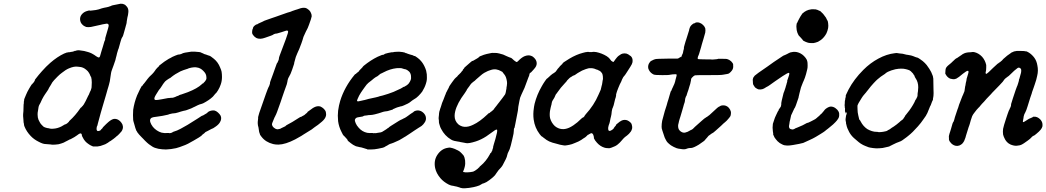

<svg xmlns="http://www.w3.org/2000/svg" viewBox="-20 -754 5586 1025"><path d="M623 -734Q634 -735 642 -731Q650 -728 652 -724Q653 -723 656 -720Q664 -711 665 -700Q666 -696 665 -687Q664 -674 660 -660Q659 -654 658 -648Q657 -642 656.5 -639Q656 -636 656 -632.5Q656 -629 654.5 -625.5Q653 -622 652 -617Q651 -612 649.5 -607.5Q648 -603 642.5 -582.5Q637 -562 635 -559Q627 -548 623 -530Q622 -525 619 -515.5Q616 -506 614.5 -499.5Q613 -493 611 -490Q607 -478 605 -470Q604 -463 602 -457Q600 -451 598.5 -444Q597 -437 596 -433Q589 -414 586 -404Q585 -399 579 -385Q574 -372 573 -365Q572 -360 571 -352Q566 -313 562 -303Q561 -300 558.5 -290.5Q556 -281 554.5 -277.5Q553 -274 552.5 -270.5Q552 -267 549 -258Q546 -249 545 -244Q540 -226 532 -200Q529 -191 527 -183Q523 -168 518 -152Q505 -106 502 -93Q500 -82 498.5 -81Q497 -80 496 -72Q494 -59 500 -55Q502 -54 505.5 -54.5Q509 -55 509.5 -55.5Q510 -56 512 -56Q519 -59 519 -62Q519 -62 522 -65Q530 -72 528 -72Q527 -72 533 -78Q539 -84 546.5 -91.5Q554 -99 558 -102Q574 -116 587 -119Q600 -121 612 -114Q621 -109 628 -99Q635 -90 636 -80Q638 -67 629 -53Q627 -50 616.5 -39Q606 -28 603 -27Q601 -25 597 -21.5Q593 -18 586.5 -13Q580 -8 578 -7Q572 -2 564 2Q561 4 556 8Q549 12 542 16Q538 17 531 20Q518 26 500 28Q495 28 487 28Q479 28 477 28Q475 27 468 24Q461 21 454 16Q443 9 435 0Q427 -9 422 -20Q417 -28 417 -32Q417 -39 413 -41Q408 -45 392 -32Q386 -28 377 -22Q365 -15 357 -11Q352 -10 348.5 -7.5Q345 -5 337 -1.5Q329 2 328 3Q323 7 307 12Q295 17 275 18Q266 19 259 18.5Q252 18 249 17Q243 16 223 15Q209 15 185 2Q161 -10 144 -28Q122 -51 111 -78Q108 -85 108.5 -85.5Q109 -86 108 -90.5Q107 -95 107 -97Q107 -99 106 -100Q106 -104 105 -115Q105 -121 104 -127Q103 -133 103.5 -144.5Q104 -156 105 -161Q105 -167 105.5 -180Q106 -193 106 -196Q106 -199 107 -201Q107 -211 107.5 -212.5Q108 -214 108.5 -216.5Q109 -219 109 -220Q107 -221 119 -248Q125 -263 135 -280Q138 -285 141.5 -291Q145 -297 147.5 -300.5Q150 -304 150 -304Q151 -303 154 -308Q156 -310 158 -312Q160 -314 160.5 -315.5Q161 -317 163 -319Q167 -325 166 -326Q165 -327 170 -333Q186 -354 204 -374Q226 -399 249 -419Q286 -451 322 -468Q326 -469 330 -471Q334 -473 336.5 -473.5Q339 -474 339 -474Q339 -473 345 -475Q349 -476 350 -475.5Q351 -475 353.5 -475.5Q356 -476 359 -477Q366 -477 370 -479Q371 -480 374 -480L377 -481V-482Q382 -482 386 -483Q388 -484 388 -484.5Q388 -485 395.5 -485.5Q403 -486 407 -485Q430 -483 451 -476Q461 -473 470 -468.5Q479 -464 483 -461Q488 -458 493 -454Q502 -448 507 -447Q510 -447 512 -450Q514 -453 516 -461Q518 -468 520 -475Q522 -482 524.5 -490Q527 -498 529.5 -506Q532 -514 535 -525Q538 -536 539 -536L542 -545Q542 -547 541.5 -547.5Q541 -548 542 -551Q543 -554 544 -558Q548 -571 551 -582Q559 -608 560 -615Q561 -624 555 -627Q551 -629 539 -626Q531 -625 527.5 -624Q524 -623 515 -621Q481 -613 465 -610Q450 -608 440 -610Q434 -612 428.5 -615.5Q423 -619 418 -624.5Q413 -630 411 -635Q406 -647 408 -659Q410 -671 420 -681Q430 -691 444 -695Q457 -699 458 -698Q459 -697 461.5 -697Q464 -697 466 -697.5Q468 -698 471 -698Q494 -700 507 -704Q513 -706 516 -707Q519 -708 523.5 -709.5Q528 -711 535.5 -712.5Q543 -714 548.5 -715Q554 -716 557 -717L564 -719L565 -720Q574 -722 574 -723Q574 -724 582.5 -726Q591 -728 598 -729Q614 -733 623 -734ZM395 -398Q376 -401 348 -389Q331 -382 310 -365Q300 -358 287 -345Q265 -323 259 -314Q256 -308 254.5 -306Q253 -304 251 -300Q249 -296 247 -293.5Q245 -291 243.5 -288Q242 -285 240.5 -282.5Q239 -280 238 -277Q237 -274 233 -269Q229 -264 220 -250Q217 -246 213 -239Q205 -226 196 -205Q193 -199 191 -196Q185 -187 183 -164Q182 -157 181 -152Q180 -144 182 -127Q184 -115 192 -102Q196 -94 202 -88Q208 -82 210 -80Q215 -75 218 -75Q219 -75 220 -74L226 -72Q226 -72 230 -71Q236 -69 237 -70Q237 -70 240 -69Q243 -68 250 -67Q257 -66 265 -67Q286 -68 308 -79Q319 -85 325 -89Q326 -90 327 -90Q329 -89 338 -95Q350 -105 349 -107Q349 -108 352 -110Q382 -137 408 -175Q410 -179 411 -179Q413 -179 417 -184Q418 -187 419 -186.5Q420 -186 422 -189.5Q424 -193 424.5 -193Q425 -193 425 -193.5Q425 -194 427 -196Q430 -201 437 -214Q450 -240 451 -243Q453 -245 454.5 -249Q456 -253 458 -258Q463 -268 463 -269Q463 -270 464 -270Q465 -271 468 -283Q469 -288 469 -288.5Q469 -289 469 -291Q470 -298 470 -314Q470 -322 469 -330Q468 -334 467.5 -337.5Q467 -341 466.5 -342.5Q466 -344 465.5 -344Q465 -344 463 -348Q460 -357 455 -365Q449 -375 441 -381Q424 -396 404 -397Q398 -398 395 -398Z M1000 -478Q1008 -478 1022 -478Q1035 -477 1039.5 -476.5Q1044 -476 1045 -476Q1051 -475 1053 -474Q1055 -472 1061 -470Q1064 -469 1064 -469Q1066 -466 1082 -462Q1085 -461 1089.5 -459Q1094 -457 1096 -457Q1103 -456 1122 -440Q1144 -422 1155 -394Q1161 -381 1163 -371Q1165 -358 1165 -343Q1165 -321 1158 -302Q1153 -287 1144 -272Q1135 -257 1129 -253Q1127 -251 1124 -247Q1119 -239 1105 -228Q1095 -220 1079 -210.5Q1063 -201 1058 -200Q1045 -197 1035 -192Q1032 -191 1028 -188.5Q1024 -186 1019 -184L1010 -180Q1011 -180 1000 -175Q970 -163 963 -163Q963 -163 959 -162Q955 -161 946 -158.5Q937 -156 932 -154Q916 -149 908 -149Q901 -149 890 -146Q883 -145 882 -144Q881 -143 880 -143Q879 -143 878 -142Q877 -141 873 -141Q849 -135 817 -131Q797 -129 791 -126Q785 -124 782 -117Q780 -112 782 -103Q786 -90 796 -77Q805 -66 817 -58Q829 -50 842 -46Q859 -42 875 -44Q880 -44 881 -44Q883 -42 892 -44Q902 -47 901 -48Q901 -49 907 -51Q925 -56 945 -67Q973 -81 1035 -121Q1042 -125 1046.5 -128.5Q1051 -132 1054 -133.5Q1057 -135 1058.5 -136Q1060 -137 1060 -137Q1061 -135 1071 -142Q1077 -146 1083 -149L1090 -155Q1088 -155 1091 -156Q1092 -157 1095 -159Q1104 -163 1111 -164Q1118 -165 1125 -164Q1134 -162 1143.5 -153.5Q1153 -145 1158 -136Q1165 -119 1154 -101Q1147 -89 1131 -78Q1116 -67 1110 -66Q1108 -65 1104 -63Q1100 -61 1089 -55L1077 -49L1071 -43Q1064 -38 1060.5 -35Q1057 -32 1057 -31.5Q1057 -31 1055 -29Q1048 -23 1013 -3Q1006 1 1002 3Q982 15 969 20Q966 21 961 23Q939 32 920 37Q893 43 866 44Q854 44 846 43Q823 41 810 36Q800 33 798 31Q798 31 794 29Q784 23 775 16Q766 9 754 -3Q747 -11 744 -13.5Q741 -16 737 -20.5Q733 -25 728 -30Q721 -37 717 -43Q716 -44 715 -45Q714 -46 711.5 -51Q709 -56 708 -56Q707 -57 702.5 -71Q698 -85 696 -94Q694 -102 693 -104Q692 -106 691 -113Q690 -120 690 -139.5Q690 -159 691 -168Q697 -208 712 -245Q718 -259 727.5 -278Q737 -297 739 -296Q741 -296 745 -304Q745 -305 746 -305Q746 -305 746.5 -305.5Q747 -306 748 -307Q750 -310 752 -312Q754 -314 760.5 -323Q767 -332 768 -333Q769 -334 771.5 -337Q774 -340 775.5 -342Q777 -344 781.5 -348Q786 -352 792.5 -358.5Q799 -365 801 -368Q803 -371 805.5 -374Q808 -377 808 -377.5Q808 -378 809 -379Q810 -380 810 -380Q810 -382 817 -389Q820 -392 820 -392.5Q820 -393 824 -396Q831 -402 829 -403Q829 -403 834 -407Q857 -426 881 -440Q888 -444 891 -445Q898 -450 915.5 -457Q933 -464 933.5 -463Q934 -462 945 -465Q954 -468 956 -470Q957 -471 968 -473Q984 -476 1000 -478ZM1030 -394Q1025 -395 1023 -395Q1021 -395 1012.5 -394.5Q1004 -394 1002 -393Q988 -390 984 -388Q981 -386 976 -385Q959 -380 943 -373Q915 -359 894 -342Q889 -337 885 -336Q882 -335 880 -333Q878 -331 871 -327Q861 -320 858 -315Q849 -304 846 -298Q844 -294 836 -283Q831 -277 828 -273Q807 -241 805 -233Q801 -220 813 -220Q821 -220 843 -224Q865 -228 875 -230Q880 -231 880 -231Q880 -229 885 -231Q888 -231 890 -231.5Q892 -232 895 -232Q898 -232 899.5 -232Q901 -232 903.5 -232.5Q906 -233 910 -234.5Q914 -236 918 -237.5Q922 -239 922 -239.5Q922 -240 922.5 -240Q923 -240 929 -242Q937 -245 935 -245Q935 -245 937 -246Q939 -247 942 -248Q945 -249 949 -250Q966 -256 983 -262Q1034 -282 1057 -304Q1061 -309 1062 -308Q1064 -307 1068 -313Q1069 -315 1070.5 -315.5Q1072 -316 1073.5 -318.5Q1075 -321 1076 -322Q1077 -323 1080 -328L1082 -334V-340Q1082 -350 1078 -359Q1074 -367 1066 -375Q1050 -392 1030 -394Z M1594 -712Q1601 -713 1609 -712Q1619 -710 1630 -700Q1637 -693 1640 -685Q1644 -677 1644 -667Q1643 -661 1639.5 -650Q1636 -639 1633.5 -633Q1631 -627 1630 -623Q1622 -601 1618 -595Q1616 -592 1614 -587.5Q1612 -583 1610 -579Q1603 -565 1600 -557Q1599 -552 1597.5 -548.5Q1596 -545 1595 -540Q1594 -535 1589 -522.5Q1584 -510 1582.5 -505.5Q1581 -501 1579.5 -497.5Q1578 -494 1576.5 -490Q1575 -486 1573.5 -483.5Q1572 -481 1571 -478Q1570 -475 1567 -469Q1558 -450 1554 -431Q1552 -422 1551 -420Q1550 -418 1550 -413Q1548 -406 1540 -383Q1536 -373 1532 -362Q1530 -357 1529 -355.5Q1528 -354 1528 -354V-353Q1527 -354 1525 -348Q1523 -345 1522 -342.5Q1521 -340 1519 -337Q1515 -327 1514 -317Q1514 -314 1511 -304Q1501 -276 1497 -265Q1494 -257 1491 -247.5Q1488 -238 1486 -233Q1483 -225 1478 -209Q1454 -140 1451 -138Q1451 -137 1449.5 -134Q1448 -131 1446.5 -129Q1445 -127 1441 -116Q1431 -94 1432 -89Q1434 -78 1444 -71Q1454 -63 1464 -64Q1478 -66 1480 -69Q1480 -69 1483.5 -70.5Q1487 -72 1488.5 -73Q1490 -74 1497 -77Q1502 -79 1504 -80.5Q1506 -82 1505.5 -82.5Q1505 -83 1510 -86Q1538 -100 1576 -125Q1585 -131 1586 -130Q1587 -129 1592 -133Q1595 -135 1596 -135Q1597 -135 1605 -140Q1614 -147 1614 -148Q1614 -148 1617 -150Q1623 -155 1621 -156Q1621 -156 1626.5 -160Q1632 -164 1639 -169Q1646 -174 1650 -177Q1666 -187 1679 -187Q1685 -187 1689 -186Q1696 -183 1703 -178Q1710 -173 1716 -164Q1719 -160 1720 -153Q1721 -150 1721 -143.5Q1721 -137 1719 -132Q1715 -119 1699 -105Q1690 -97 1682 -91Q1678 -88 1675.5 -86Q1673 -84 1667.5 -80.5Q1662 -77 1657 -73Q1652 -69 1644 -63Q1635 -58 1631 -55Q1616 -45 1602 -37Q1592 -30 1588 -28Q1576 -21 1556 -10Q1504 17 1467 18Q1449 18 1438 15Q1398 5 1376 -24Q1374 -27 1371.5 -30Q1369 -33 1368 -35.5Q1367 -38 1367.5 -38Q1368 -38 1366 -42.5Q1364 -47 1364 -48Q1364 -49 1363 -53Q1362 -57 1361.5 -63Q1361 -69 1360 -73Q1356 -86 1356 -95Q1356 -102 1356 -101V-103Q1357 -114 1358 -122V-128Q1358 -128 1358 -129Q1358 -130 1360 -136.5Q1362 -143 1364 -151Q1376 -185 1400 -254Q1405 -268 1409 -278Q1412 -287 1413.5 -288.5Q1415 -290 1417 -295Q1423 -311 1421 -311Q1420 -312 1433 -346Q1438 -360 1439.5 -364Q1441 -368 1448 -388Q1455 -408 1457 -413Q1459 -418 1460 -418Q1461 -418 1463 -424Q1465 -428 1465 -428L1467 -433Q1467 -433 1468 -435.5Q1469 -438 1469 -442Q1469 -446 1472 -454.5Q1475 -463 1477 -468Q1482 -483 1506 -545Q1520 -583 1518 -587Q1516 -590 1514 -591Q1510 -592 1482 -582Q1460 -575 1458 -575Q1446 -575 1435 -567Q1431 -565 1426.5 -563.5Q1422 -562 1416.5 -560Q1411 -558 1406.5 -556.5Q1402 -555 1396.5 -553Q1391 -551 1383.5 -549Q1376 -547 1371 -547Q1356 -547 1349 -551Q1339 -556 1331 -567Q1328 -571 1326 -577V-579V-584Q1326 -590 1326.5 -590.5Q1327 -591 1327.5 -594.5Q1328 -598 1328 -598Q1330 -599 1331 -606Q1331 -608 1335 -613Q1339 -618 1341 -618Q1341 -618 1344 -621Q1349 -624 1355 -625Q1356 -626 1357 -627Q1364 -630 1372 -634Q1375 -635 1375.5 -635.5Q1376 -636 1379 -637Q1386 -640 1387 -641Q1387 -642 1403 -647.5Q1419 -653 1430 -657Q1441 -661 1453.5 -665Q1466 -669 1476 -673Q1526 -691 1530 -691L1535 -693Q1536 -693 1537.5 -694Q1539 -695 1541 -695.5Q1543 -696 1547 -697.5Q1551 -699 1555.5 -700.5Q1560 -702 1567 -704Q1589 -712 1594 -712Z M2110 -478 2129 -476 2138 -474Q2142 -473 2142 -473Q2144 -470 2150 -470Q2151 -470 2151 -469.5Q2151 -469 2151.5 -469Q2152 -469 2158.5 -466.5Q2165 -464 2169 -463Q2177 -461 2180 -460Q2183 -459 2183.5 -459Q2184 -459 2187 -457Q2193 -454 2194 -455Q2195 -456 2211 -444Q2221 -437 2232 -423Q2239 -414 2245 -402Q2251 -390 2255 -377Q2260 -357 2259 -338Q2259 -328 2257 -319Q2251 -294 2240 -276Q2236 -268 2234 -265Q2226 -254 2213 -241Q2205 -233 2201.5 -231Q2198 -229 2192 -225Q2186 -221 2180.5 -217.5Q2175 -214 2171.5 -210.5Q2168 -207 2157 -201Q2132 -189 2125 -187Q2123 -187 2120.5 -186.5Q2118 -186 2112 -184Q2106 -182 2101.5 -181Q2097 -180 2093.5 -178Q2090 -176 2087 -175Q2077 -171 2078 -171V-170Q2077 -170 2073 -168Q2068 -166 2053 -162Q2050 -161 2047 -160.5Q2044 -160 2043 -160L2035 -159Q2031 -158 2027.5 -157.5Q2024 -157 2021 -155.5Q2018 -154 2012 -152.5Q2006 -151 2001 -149Q1996 -147 1980.5 -143.5Q1965 -140 1958.5 -140Q1952 -140 1947.5 -139.5Q1943 -139 1939 -138Q1922 -137 1920 -134Q1919 -132 1904 -130Q1886 -128 1881 -124Q1877 -121 1875 -116Q1873 -109 1879 -96Q1884 -84 1895 -72Q1913 -51 1940 -45Q1953 -43 1968 -44Q1971 -44 1971 -43.5Q1971 -43 1973 -43Q1975 -43 1978 -43Q1981 -43 1983 -44V-43H1986Q1989 -44 1997 -45Q2005 -46 2007 -46.5Q2009 -47 2011 -47Q2020 -49 2025 -53Q2026 -54 2026 -54Q2028 -54 2032 -58Q2033 -58 2033.5 -58Q2034 -58 2035 -59Q2036 -60 2037.5 -61Q2039 -62 2040 -62.5Q2041 -63 2044.5 -65.5Q2048 -68 2048 -68.5Q2048 -69 2051 -70Q2054 -72 2056 -73.5Q2058 -75 2057.5 -75.5Q2057 -76 2067 -82Q2084 -92 2110 -109Q2122 -116 2122 -115.5Q2122 -115 2122 -115Q2123 -115 2130 -119Q2133 -121 2133.5 -121Q2134 -121 2140 -124Q2146 -127 2147 -128Q2148 -129 2158.5 -136Q2169 -143 2170 -144.5Q2171 -146 2179 -150.5Q2187 -155 2188 -157Q2191 -161 2201.5 -163.5Q2212 -166 2221 -163Q2233 -160 2244 -148Q2251 -140 2253 -131Q2257 -114 2247 -100Q2240 -89 2231 -82Q2228 -80 2225 -78Q2222 -76 2214.5 -71.5Q2207 -67 2191.5 -56.5Q2176 -46 2173 -44Q2170 -42 2162.5 -37Q2155 -32 2151 -29.5Q2147 -27 2145 -25.5Q2143 -24 2139.5 -22.5Q2136 -21 2129 -16Q2108 -3 2101 -1Q2097 1 2092 3Q2082 8 2070 12Q2061 14 2055 18Q2046 24 2039 27Q2037 28 2036 29Q2029 35 1998 40Q1979 44 1959 44H1942L1939 42Q1935 41 1933.5 40.5Q1932 40 1922.5 37Q1913 34 1909 33Q1900 32 1890 29Q1886 28 1885 28Q1883 29 1865 19Q1860 16 1853 10.5Q1846 5 1840.5 0.5Q1835 -4 1836 -5Q1837 -6 1831 -13Q1825 -19 1820 -25Q1818 -28 1816 -29Q1811 -32 1803 -50Q1789 -77 1785 -107Q1782 -138 1785 -163Q1789 -192 1796 -215Q1819 -290 1874 -356Q1877 -359 1878 -359Q1880 -358 1884 -364Q1887 -366 1887 -366Q1887 -366 1890 -368.5Q1893 -371 1893.5 -371Q1894 -371 1895 -372L1896 -374Q1895 -374 1899 -378Q1903 -382 1903 -382.5Q1903 -383 1909.5 -389Q1916 -395 1917 -397L1918 -398L1917 -397Q1915 -396 1917 -398L1922 -403Q1959 -433 1996 -451Q2018 -461 2020 -461Q2024 -460 2030 -463L2031 -464L2036 -467Q2052 -472 2071 -475H2078H2080V-476H2081Q2082 -476 2088 -477Q2094 -478 2110 -478ZM2123 -390Q2112 -391 2097 -390Q2062 -386 2028 -368Q2022 -365 2018 -363Q2011 -361 2006 -356Q1997 -347 1984 -341Q1981 -339 1974.5 -334Q1968 -329 1965 -326Q1942 -309 1937 -302Q1935 -299 1925.5 -286.5Q1916 -274 1914.5 -271Q1913 -268 1910.5 -265Q1908 -262 1907 -260Q1906 -258 1904 -255Q1902 -252 1897.5 -244Q1893 -236 1890 -228Q1887 -220 1886 -218Q1886 -214 1889 -213Q1891 -212 1903 -215Q1912 -217 1914.5 -217.5Q1917 -218 1918.5 -218.5Q1920 -219 1926 -220Q1932 -221 1935.5 -222.5Q1939 -224 1948 -226Q1975 -232 1985 -234Q1995 -236 1999 -237.5Q2003 -239 2006 -240Q2018 -242 2052 -253Q2083 -263 2106 -275Q2121 -281 2131 -288Q2133 -290 2134 -290Q2138 -290 2142 -293Q2144 -295 2145 -295Q2146 -295 2150 -298Q2152 -299 2152 -299Q2152 -299 2156 -302.5Q2160 -306 2160.5 -306.5Q2161 -307 2163 -310Q2168 -316 2172 -326Q2176 -335 2174 -350Q2172 -364 2164 -372Q2159 -377 2156 -378.5Q2153 -380 2150 -382L2142 -385H2139Q2131 -388 2123 -390Z M2646 -469V-470L2647 -469Q2647 -469 2646 -469ZM2642 -470H2643H2644Q2643 -470 2642 -470ZM2640 -470V-471L2641 -470Q2640 -470 2640 -470ZM2603 -471Q2606 -472 2619.5 -471.5Q2633 -471 2633 -471Q2634 -470 2647 -468Q2667 -464 2683 -455Q2694 -450 2694.5 -450Q2695 -450 2699.5 -448Q2704 -446 2705 -446Q2710 -446 2725 -431Q2736 -422 2740 -423Q2742 -424 2746 -428Q2762 -445 2778 -453Q2801 -463 2818 -455Q2824 -453 2831 -446Q2838 -439 2841 -433Q2849 -417 2842 -401Q2839 -394 2829 -383Q2821 -375 2819 -372Q2812 -364 2812 -366H2811Q2807 -363 2806 -356Q2806 -351 2801 -341Q2796 -327 2788 -306Q2778 -278 2776 -276Q2775 -275 2773.5 -270.5Q2772 -266 2764 -250Q2755 -232 2753 -216Q2749 -193 2747 -184Q2746 -179 2745 -165Q2744 -158 2743 -154Q2736 -122 2731 -92Q2730 -85 2728.5 -80Q2727 -75 2727 -72L2726 -71L2725 -70Q2723 -65 2723 -55Q2723 -48 2721.5 -40.5Q2720 -33 2718 -24.5Q2716 -16 2715 -11Q2706 29 2701 42Q2700 43 2699 46.5Q2698 50 2696 53Q2690 63 2687 77Q2687 81 2680 96Q2672 113 2664 127Q2662 131 2660 133.5Q2658 136 2654 141Q2639 156 2634 165Q2632 168 2630 170.5Q2628 173 2627 175Q2624 181 2614 190Q2611 192 2606 197Q2593 208 2577 218Q2569 222 2564 224Q2554 226 2548 231Q2544 234 2539 236Q2523 242 2508 245Q2494 248 2485 249Q2459 252 2450 251Q2441 250 2439 249Q2438 248 2434 247Q2430 246 2424.5 244Q2419 242 2415.5 241.5Q2412 241 2409.5 240.5Q2407 240 2405.5 239.5Q2404 239 2399 238Q2394 237 2392 237Q2386 236 2375 231Q2348 217 2331 197Q2309 171 2303 143Q2295 104 2314 74Q2336 40 2371 35Q2375 34 2377.5 34Q2380 34 2381.5 34Q2383 34 2384 34Q2384 35 2393 36Q2397 37 2397.5 37.5Q2398 38 2402 39Q2406 40 2409 41.5Q2412 43 2418 46Q2426 49 2431 53Q2434 55 2434.5 55Q2435 55 2443.5 63.5Q2452 72 2454 75Q2461 86 2463 103Q2464 110 2463.5 119.5Q2463 129 2461 136.5Q2459 144 2458.5 145.5Q2458 147 2456.5 151.5Q2455 156 2453.5 159Q2452 162 2452 163Q2453 165 2460 165L2462 166Q2461 166 2463 166Q2465 166 2468.5 166Q2472 166 2476 166Q2480 166 2483.5 165.5Q2487 165 2490 165Q2508 163 2512 159Q2514 158 2514.5 158Q2515 158 2516 157Q2517 156 2519 155Q2521 154 2522.5 152.5Q2524 151 2524.5 151Q2525 151 2526.5 149.5Q2528 148 2530.5 146.5Q2533 145 2533 144Q2533 143 2536 141Q2541 138 2541 135Q2541 134 2546 131Q2575 107 2595 70Q2598 63 2599 63Q2602 63 2605 55Q2605 53 2606 53Q2608 53 2608 48Q2608 47 2610 41.5Q2612 36 2613 33L2612 32Q2612 31 2616 17Q2621 2 2625 -13Q2626 -17 2629 -29Q2632 -41 2633 -45Q2635 -56 2634 -60Q2632 -67 2614 -53Q2594 -38 2576 -26Q2548 -8 2520 1Q2482 13 2468 10Q2465 10 2458 8Q2450 7 2436 4Q2431 2 2426 2Q2418 1 2405 -2Q2394 -5 2388 -9Q2354 -29 2335 -66Q2330 -75 2328 -83Q2323 -98 2323 -103Q2324 -106 2322.5 -114.5Q2321 -123 2322 -128.5Q2323 -134 2323 -137Q2323 -140 2323.5 -142.5Q2324 -145 2324 -150Q2326 -163 2328 -166Q2328 -167 2329.5 -172Q2331 -177 2332 -179Q2333 -181 2335 -188Q2339 -204 2347 -221Q2352 -232 2355 -242Q2356 -245 2356.5 -246Q2357 -247 2358 -249Q2360 -255 2362 -260Q2364 -263 2364 -263.5Q2364 -264 2366 -267Q2368 -270 2368.5 -272.5Q2369 -275 2372 -279Q2377 -287 2377 -290Q2377 -292 2393.5 -315Q2410 -338 2413 -339Q2415 -340 2421 -346Q2424 -351 2425.5 -352Q2427 -353 2429 -355Q2431 -357 2433 -359Q2436 -361 2440.5 -366.5Q2445 -372 2445 -372.5Q2445 -373 2446 -374Q2452 -379 2451 -380Q2450 -381 2452.5 -383.5Q2455 -386 2457 -388.5Q2459 -391 2458 -391Q2457 -391 2466 -399Q2479 -411 2490 -420Q2503 -431 2502 -429Q2502 -427 2510 -432Q2514 -435 2515 -435Q2515 -435 2518.5 -437Q2522 -439 2525.5 -441Q2529 -443 2529 -443Q2529 -444 2532 -445Q2538 -449 2538 -450Q2538 -451 2541 -453Q2544 -454 2549 -456Q2562 -462 2579 -466Q2586 -468 2603 -471ZM2631 -383Q2619 -386 2602 -381Q2586 -377 2565 -365Q2555 -359 2545 -350Q2533 -340 2523 -331Q2511 -319 2509 -319Q2508 -318 2498 -310Q2492 -304 2485 -293Q2484 -291 2479 -285Q2471 -275 2471 -272Q2471 -271 2462 -258Q2420 -202 2410 -159Q2407 -147 2407 -135Q2407 -109 2426 -91Q2432 -86 2438 -83Q2457 -73 2482 -79Q2494 -82 2506 -88Q2541 -104 2583 -144Q2585 -146 2586.5 -147.5Q2588 -149 2589 -149.5Q2590 -150 2591 -150Q2592 -149 2597 -154Q2599 -157 2599.5 -156.5Q2600 -156 2603 -158.5Q2606 -161 2609 -163.5Q2612 -166 2613.5 -167.5Q2615 -169 2617 -171.5Q2619 -174 2619 -175Q2619 -176 2623 -180Q2631 -189 2631 -190Q2631 -191 2637 -198Q2643 -205 2646.5 -210Q2650 -215 2651 -216Q2653 -218 2658 -225Q2662 -231 2663 -231.5Q2664 -232 2665.5 -235Q2667 -238 2668 -238.5Q2669 -239 2670 -241Q2671 -243 2672 -244Q2677 -249 2679 -257Q2679 -258 2680 -261.5Q2681 -265 2681 -266.5Q2681 -268 2681.5 -270.5Q2682 -273 2682.5 -274Q2683 -275 2683 -279Q2685 -285 2684 -285V-287Q2686 -294 2687 -310Q2687 -319 2684 -331Q2682 -340 2678 -348Q2675 -354 2668 -362Q2663 -368 2662.5 -369.5Q2662 -371 2660.5 -371Q2659 -371 2655 -374Q2643 -381 2631 -383Z M3118 -477Q3119 -477 3120 -477Q3121 -477 3121 -477Q3121 -476 3133 -476Q3145 -476 3145 -477Q3145 -477 3146 -477Q3147 -477 3149 -477Q3151 -477 3153 -477Q3155 -477 3157.5 -476.5Q3160 -476 3163 -476Q3193 -470 3219 -454Q3232 -445 3235 -440Q3236 -439 3238.5 -435.5Q3241 -432 3242 -431Q3243 -429 3247 -427Q3248 -426 3250 -425Q3256 -421 3258 -427Q3259 -429 3260 -429.5Q3261 -430 3266 -438Q3276 -451 3280 -454Q3282 -455 3284 -457Q3292 -463 3296 -465Q3304 -469 3314 -469Q3321 -469 3324 -468Q3334 -465 3342 -458Q3345 -456 3345 -456Q3347 -456 3352 -449Q3358 -440 3357 -427Q3357 -421 3355 -417Q3353 -410 3350 -406Q3349 -404 3344.5 -396.5Q3340 -389 3333 -378.5Q3326 -368 3323 -363Q3320 -358 3317 -354Q3306 -343 3301 -330Q3297 -318 3289 -304Q3286 -298 3281 -285Q3273 -265 3271 -257Q3270 -251 3269 -249V-243Q3268 -242 3268 -239Q3268 -236 3264 -225Q3260 -210 3256 -192Q3253 -183 3252 -181Q3251 -179 3251 -178Q3250 -178 3248 -170Q3247 -165 3246 -160Q3245 -155 3245 -151Q3245 -146 3242 -133Q3240 -127 3239 -121Q3235 -99 3233 -94Q3230 -89 3227 -74Q3226 -65 3228 -59Q3230 -55 3235 -55Q3239 -55 3248 -61Q3257 -67 3257 -71Q3257 -71 3259.5 -74Q3262 -77 3262 -77.5Q3262 -78 3265.5 -81.5Q3269 -85 3268.5 -86.5Q3268 -88 3273 -92Q3290 -107 3300 -111Q3308 -114 3314.5 -114Q3321 -114 3328 -112Q3337 -108 3344 -102Q3352 -94 3352 -91Q3352 -90 3353.5 -85Q3355 -80 3355 -73.5Q3355 -67 3353 -63Q3350 -52 3338 -40Q3329 -31 3316 -22Q3307 -14 3299 -4Q3290 7 3278 17Q3266 27 3245 34L3235 37H3226Q3214 37 3206 34Q3184 27 3167 8Q3156 -4 3151 -15Q3151 -18 3150 -19Q3152 -18 3149 -28.5Q3146 -39 3144 -39Q3144 -39 3143 -40Q3142 -43 3138 -43Q3134 -43 3126 -38Q3122 -35 3118 -34Q3114 -31 3110 -26Q3107 -22 3093 -14Q3090 -11 3083 -7Q3069 2 3050 9Q3032 17 3020 19Q3013 20 3009.5 21Q3006 22 2999 22.5Q2992 23 2989 22Q2986 21 2983 21Q2969 19 2957 15Q2951 13 2946 12Q2931 9 2912 1Q2900 -4 2879 -21Q2876 -23 2874 -25Q2872 -27 2871 -26Q2870 -26 2861 -38Q2835 -72 2829 -116Q2825 -145 2830 -177Q2831 -182 2831 -184.5Q2831 -187 2834 -200Q2846 -248 2872 -293Q2879 -306 2889 -320.5Q2899 -335 2900.5 -335Q2902 -335 2906 -339Q2908 -342 2908.5 -341.5Q2909 -341 2911.5 -344Q2914 -347 2914.5 -347Q2915 -347 2920 -352Q2925 -356 2930 -360Q2934 -362 2936 -363.5Q2938 -365 2939.5 -366Q2941 -367 2941.5 -367.5Q2942 -368 2943.5 -369Q2945 -370 2947 -372Q2959 -390 2966 -396Q2967 -397 2967 -397.5Q2967 -398 2968.5 -399.5Q2970 -401 2970 -401.5Q2970 -402 2973 -404Q2976 -406 2976 -407Q2976 -408 2979 -410Q2984 -413 2983 -415Q2982 -418 3020 -441Q3057 -463 3092 -472Q3105 -476 3118 -477ZM3140 -390Q3134 -390 3132 -390Q3123 -391 3107 -385Q3086 -378 3071 -368Q3067 -366 3062.5 -363Q3058 -360 3052.5 -356Q3047 -352 3044 -351.5Q3041 -351 3038.5 -349.5Q3036 -348 3032 -345Q3021 -340 3008 -325Q3004 -320 3004 -319Q3003 -317 2994 -308Q2973 -286 2958 -264Q2949 -251 2948 -251Q2948 -251 2945 -245Q2941 -234 2935 -225Q2932 -221 2931 -219Q2926 -211 2925 -202Q2925 -198 2922.5 -190.5Q2920 -183 2919.5 -178.5Q2919 -174 2918 -171Q2917 -168 2916 -161Q2913 -138 2917 -122Q2924 -98 2942 -81Q2959 -67 2979 -65Q2997 -63 3018 -72Q3029 -77 3041 -85Q3062 -99 3084 -121Q3090 -126 3090 -126Q3092 -125 3097 -130Q3101 -134 3101 -136Q3101 -137 3107 -144Q3151 -192 3175 -248Q3183 -265 3187 -275Q3191 -290 3192 -296Q3193 -298 3194 -303Q3195 -308 3196 -315.5Q3197 -323 3197 -323Q3198 -324 3199 -332Q3199 -347 3197 -355Q3196 -359 3194 -363Q3186 -374 3181 -376Q3179 -376 3178 -377Q3174 -380 3171 -381Q3169 -381 3164 -383Q3152 -389 3140 -390Z M3696 -634Q3708 -636 3718 -631Q3726 -628 3734 -620Q3742 -612 3745 -603Q3746 -599 3746 -592Q3746 -585 3745 -580Q3742 -568 3736 -548Q3732 -536 3727 -518Q3726 -513 3723 -503Q3715 -478 3712 -466Q3710 -460 3709 -458Q3708 -456 3707 -454Q3706 -452 3705 -447Q3704 -441 3705.5 -439.5Q3707 -438 3713 -438Q3719 -438 3725 -437.5Q3731 -437 3748.5 -437Q3766 -437 3771 -437Q3782 -435 3795 -437Q3802 -438 3806 -438Q3814 -439 3813 -440Q3813 -440 3835.5 -440Q3858 -440 3861 -439Q3873 -436 3883 -427Q3893 -417 3894 -410Q3894 -408 3894 -404Q3896 -389 3887 -377Q3881 -369 3873 -363Q3869 -360 3862 -359Q3853 -357 3839 -355Q3833 -355 3830 -354Q3827 -353 3761 -353Q3695 -353 3692 -352Q3686 -351 3682 -347Q3673 -339 3671 -335.5Q3669 -332 3669 -326Q3668 -319 3665 -307Q3662 -299 3659.5 -289.5Q3657 -280 3655 -274Q3653 -268 3650 -260Q3646 -245 3645 -244Q3645 -244 3645 -243Q3645 -242 3644 -242Q3642 -241 3638 -227Q3637 -223 3637 -219Q3637 -211 3631 -196Q3630 -192 3627.5 -183Q3625 -174 3619.5 -155.5Q3614 -137 3612.5 -132Q3611 -127 3608.5 -119.5Q3606 -112 3605 -107.5Q3604 -103 3603 -98Q3600 -88 3600 -82Q3600 -73 3603 -65Q3610 -52 3624 -47Q3630 -45 3637 -46Q3651 -49 3665 -58Q3671 -62 3670 -61H3672Q3680 -66 3685 -72L3690 -77Q3701 -86 3726 -109Q3743 -124 3743 -123Q3744 -123 3749 -127Q3753 -130 3753 -130Q3753 -128 3758 -133Q3760 -135 3760.5 -135Q3761 -135 3763 -136.5Q3765 -138 3767 -139.5Q3769 -141 3772 -144Q3783 -155 3809 -178Q3815 -183 3816.5 -183.5Q3818 -184 3820 -185Q3827 -190 3833 -191Q3848 -193 3858 -188Q3867 -184 3872 -177Q3879 -169 3882 -157Q3883 -152 3881 -139Q3880 -133 3872 -124Q3859 -108 3851 -102Q3844 -97 3829 -82Q3824 -78 3810 -65Q3806 -61 3800 -56Q3791 -48 3788 -46Q3781 -43 3767 -32Q3763 -30 3760.5 -26.5Q3758 -23 3754 -18.5Q3750 -14 3747 -11Q3744 -6 3738 -1Q3722 11 3711 18Q3683 35 3670 36Q3657 36 3652 38Q3651 39 3647.5 39.5Q3644 40 3643 41Q3634 45 3612 41Q3601 40 3592 37Q3576 31 3562 22Q3559 20 3555.5 17Q3552 14 3548.5 11Q3545 8 3542.5 5Q3540 2 3538.5 -0.5Q3537 -3 3536.5 -4Q3536 -5 3532.5 -11.5Q3529 -18 3529 -18.5Q3529 -19 3527 -24Q3525 -29 3523 -36Q3521 -43 3520.5 -43.5Q3520 -44 3520 -45Q3516 -56 3516 -57Q3516 -58 3515 -61L3513 -67L3512 -77Q3512 -93 3515 -109Q3519 -125 3529 -161Q3534 -174 3539 -192Q3541 -201 3543.5 -208.5Q3546 -216 3548.5 -224Q3551 -232 3552.5 -238Q3554 -244 3556 -250Q3561 -268 3562 -268Q3564 -268 3566 -275Q3567 -278 3567 -278Q3568 -278 3569 -283Q3570 -284 3570.5 -285Q3571 -286 3571.5 -287.5Q3572 -289 3572.5 -289.5Q3573 -290 3573 -290.5Q3573 -291 3574 -293Q3575 -295 3576.5 -298.5Q3578 -302 3580 -306Q3583 -313 3584 -318Q3585 -323 3586 -327Q3594 -354 3592 -356Q3590 -359 3571 -357Q3566 -356 3560.5 -355.5Q3555 -355 3551.5 -354Q3548 -353 3515 -353Q3478 -353 3470 -356Q3453 -364 3445 -379Q3440 -387 3440 -396Q3440 -409 3447 -419Q3455 -430 3457 -429Q3458 -429 3463 -432Q3468 -435 3468.5 -435Q3469 -435 3470 -435Q3470 -436 3478 -438Q3481 -438 3482 -439Q3483 -440 3544 -441H3596L3600 -442Q3606 -444 3611 -449L3614 -451V-450Q3614 -448 3614 -448Q3616 -448 3617 -450Q3620 -457 3622 -463L3623 -464L3624 -466Q3627 -474 3628 -483Q3629 -486 3630 -490Q3632 -498 3631 -498Q3630 -499 3635 -516Q3640 -533 3640.5 -535Q3641 -537 3643 -542Q3645 -547 3651.5 -569Q3658 -591 3659 -593V-594Q3659 -594 3659.5 -597Q3660 -600 3661.5 -603.5Q3663 -607 3664 -610Q3670 -621 3682 -628Q3685 -630 3685 -630Q3686 -629 3687.5 -629.5Q3689 -630 3691 -631Q3693 -632 3693 -633Q3693 -634 3696 -634Z M4215 -477Q4222 -478 4234 -476Q4256 -471 4272 -455Q4282 -445 4287 -435Q4290 -428 4291 -419Q4292 -402 4291 -392Q4290 -386 4289 -382Q4288 -376 4283 -358Q4277 -337 4271 -324Q4269 -321 4266.5 -314Q4264 -307 4261 -300Q4258 -293 4256 -287Q4251 -268 4248 -256Q4247 -250 4245.5 -245Q4244 -240 4244 -239Q4244 -234 4240 -224Q4235 -211 4229 -192Q4225 -181 4224 -180Q4222 -179 4214 -161Q4213 -157 4208.5 -149Q4204 -141 4203.5 -138.5Q4203 -136 4201 -127Q4199 -118 4198 -113.5Q4197 -109 4196 -106Q4195 -103 4195 -100Q4195 -97 4194 -92Q4192 -84 4192 -78Q4192 -75 4193.5 -71.5Q4195 -68 4198.5 -66Q4202 -64 4205 -64Q4207 -64 4207 -63Q4209 -62 4217 -64Q4223 -66 4224 -68Q4226 -69 4239 -74Q4267 -85 4287 -97Q4288 -98 4290 -98Q4293 -98 4299 -101Q4302 -103 4303 -103Q4304 -103 4307.5 -105Q4311 -107 4321 -112Q4334 -118 4340.5 -124.5Q4347 -131 4353 -135Q4356 -138 4356.5 -139Q4357 -140 4360.5 -143Q4364 -146 4364 -146Q4364 -146 4367.5 -149Q4371 -152 4371 -153Q4371 -154 4372 -155Q4375 -157 4376 -159Q4376 -160 4379.5 -163.5Q4383 -167 4382.5 -167.5Q4382 -168 4387 -172Q4401 -183 4413 -185Q4428 -186 4441 -176Q4463 -160 4460 -137Q4460 -129 4455 -121Q4449 -111 4440 -102Q4429 -90 4411 -76Q4407 -73 4400 -67Q4392 -61 4389.5 -59Q4387 -57 4385 -55Q4379 -50 4361 -39Q4352 -33 4338 -25Q4334 -23 4331 -21Q4321 -15 4301 -6Q4284 2 4268 9Q4258 12 4255 12Q4252 12 4247 14Q4229 18 4214 20Q4211 20 4203.5 21.5Q4196 23 4182 23Q4167 23 4156 17Q4142 11 4131 0Q4121 -11 4115 -20Q4105 -39 4108 -40Q4108 -41 4106 -53Q4103 -72 4106 -93Q4107 -97 4108 -99Q4109 -101 4110 -105Q4113 -115 4114 -117Q4114 -118 4116 -123Q4120 -134 4121 -134Q4122 -135 4122 -137Q4123 -139 4132 -158Q4134 -162 4135 -162Q4137 -165 4137 -168Q4137 -169 4137.5 -169Q4138 -169 4140 -172.5Q4142 -176 4143 -177Q4144 -178 4145.5 -180.5Q4147 -183 4148 -184L4150 -191V-193Q4151 -194 4151 -197Q4150 -203 4152 -210Q4153 -213 4152.5 -213Q4152 -213 4153 -215.5Q4154 -218 4154 -220Q4155 -226 4163 -257Q4164 -260 4167 -267Q4176 -293 4176 -296Q4177 -297 4178 -301.5Q4179 -306 4179 -306.5Q4179 -307 4181 -312.5Q4183 -318 4183 -321V-323L4182 -322Q4182 -323 4186 -333Q4194 -356 4194 -360Q4194 -363 4193 -364Q4190 -367 4180 -361Q4168 -355 4119 -321Q4112 -316 4103.5 -310Q4095 -304 4089.5 -300Q4084 -296 4080.5 -294Q4077 -292 4071 -289Q4058 -280 4050 -278Q4039 -275 4029 -277Q4023 -279 4017 -283Q4009 -288 4009 -290Q4009 -291 4005 -296Q3999 -305 4000 -307Q4000 -307 3999.5 -312Q3999 -317 3999 -322.5Q3999 -328 3998.5 -328Q3998 -328 3999.5 -333Q4001 -338 4001 -338.5Q4001 -339 4002 -340.5Q4003 -342 4005 -344.5Q4007 -347 4009 -350Q4017 -358 4076 -398Q4104 -418 4111 -423Q4143 -445 4156 -453Q4163 -458 4165 -458Q4167 -458 4175.5 -462.5Q4184 -467 4186.5 -468Q4189 -469 4190 -470Q4198 -475 4209 -476Q4213 -477 4215 -477ZM4310 -704Q4313 -705 4322 -704.5Q4331 -704 4334 -704Q4344 -702 4351 -698Q4362 -694 4362 -692Q4362 -691 4369 -685Q4372 -683 4377 -676.5Q4382 -670 4390 -659Q4391 -657 4393 -652Q4395 -647 4397 -645Q4400 -641 4401 -630Q4403 -616 4401 -604Q4398 -589 4392 -576Q4381 -555 4363 -541Q4354 -535 4347 -531Q4334 -526 4323 -524Q4319 -524 4310 -524Q4301 -524 4298 -525Q4289 -527 4280 -531Q4266 -537 4266 -540Q4266 -541 4262 -545Q4258 -549 4258 -549.5Q4258 -550 4253.5 -554.5Q4249 -559 4246 -562.5Q4243 -566 4243 -566L4237 -579Q4232 -593 4232 -606Q4231 -615 4232 -619Q4233 -630 4234 -630Q4235 -630 4238 -637Q4238 -639 4239 -639.5Q4240 -640 4242 -645.5Q4244 -651 4247 -655Q4250 -661 4252 -664Q4254 -667 4254 -667.5Q4254 -668 4257 -672Q4262 -678 4261 -679Q4260 -679 4264 -682Q4284 -701 4310 -704Z M4766 -471Q4770 -471 4770.5 -470.5Q4771 -470 4780 -469Q4792 -468 4799 -467Q4809 -465 4819 -462Q4821 -461 4827 -461Q4836 -460 4843 -458Q4845 -457 4848.5 -456.5Q4852 -456 4858.5 -453Q4865 -450 4865.5 -450Q4866 -450 4871.5 -448Q4877 -446 4877 -446.5Q4877 -447 4879 -446Q4881 -445 4884.5 -443Q4888 -441 4891.5 -438.5Q4895 -436 4899 -433Q4903 -430 4906 -428Q4918 -418 4927 -407Q4933 -399 4941 -387Q4952 -371 4960 -348Q4962 -341 4962.5 -334Q4963 -327 4963 -303.5Q4963 -280 4963.5 -275Q4964 -270 4964 -257Q4964 -241 4961 -228Q4960 -225 4961 -225Q4961 -224 4960 -220L4958 -216L4956 -212Q4952 -199 4949 -193Q4945 -187 4940 -173Q4938 -167 4936 -163.5Q4934 -160 4933 -156Q4931 -150 4926 -142Q4925 -140 4923 -136Q4920 -132 4909 -116Q4897 -98 4880 -79Q4852 -47 4829 -29Q4824 -25 4819 -21Q4809 -13 4797 -5Q4788 1 4783 2Q4780 3 4777 4.5Q4774 6 4769 7.5Q4764 9 4763 10Q4762 11 4758 12.5Q4754 14 4748.5 17Q4743 20 4738.5 22Q4734 24 4731.5 25.5Q4729 27 4727 28Q4724 29 4719 30Q4707 33 4692 36Q4674 38 4658 38Q4641 37 4625 34Q4615 32 4610.5 29.5Q4606 27 4599 25Q4588 21 4574 12Q4564 5 4554 -4Q4551 -7 4547 -10Q4528 -25 4517 -43Q4514 -48 4513 -50Q4511 -53 4504 -69Q4500 -79 4498 -90Q4498 -90 4497 -93Q4496 -96 4496.5 -97Q4497 -98 4496.5 -100.5Q4496 -103 4495.5 -105Q4495 -107 4494.5 -109.5Q4494 -112 4494 -117.5Q4494 -123 4495 -125Q4496 -127 4496 -131.5Q4496 -136 4497.5 -139Q4499 -142 4500 -147V-153V-152V-153Q4500 -155 4499 -155Q4498 -155 4497 -151L4495 -147V-151Q4495 -156 4494.5 -156.5Q4494 -157 4493 -154L4492 -150V-155Q4492 -160 4492 -160Q4492 -160 4491 -158Q4491 -154 4491 -157Q4491 -160 4491 -165Q4492 -178 4490 -178Q4490 -178 4490 -179Q4490 -180 4490 -183Q4489 -185 4489 -192.5Q4489 -200 4490 -204Q4490 -206 4490 -209.5Q4490 -213 4490.5 -216Q4491 -219 4492 -221Q4492 -228 4494 -233Q4496 -239 4495 -240Q4492 -241 4510 -276Q4539 -331 4589 -381Q4626 -418 4669 -441Q4713 -465 4757 -470Q4764 -471 4766 -471ZM4804 -387Q4792 -388 4778 -387Q4762 -386 4738 -378Q4716 -370 4709 -364Q4706 -360 4702 -358Q4682 -346 4664 -330Q4658 -324 4656.5 -323Q4655 -322 4644 -310Q4629 -294 4614 -274Q4608 -266 4605.5 -263.5Q4603 -261 4603 -260L4602 -259L4590 -245Q4587 -241 4584 -237Q4581 -233 4579.5 -230Q4578 -227 4574 -221Q4561 -201 4558 -192Q4557 -189 4558 -169Q4558 -154 4562 -138Q4567 -112 4570 -113Q4571 -113 4575 -105Q4588 -80 4610 -65Q4622 -58 4635 -54Q4647 -50 4662 -50Q4668 -50 4668 -49Q4670 -48 4683 -49Q4695 -50 4707 -53Q4713 -54 4716 -56Q4716 -56 4722 -60Q4725 -61 4725.5 -61.5Q4726 -62 4730 -64Q4734 -67 4737 -69Q4737 -70 4741 -72Q4753 -79 4759 -84Q4763 -87 4766 -89Q4772 -93 4783 -103Q4787 -107 4787 -107Q4789 -108 4799 -116Q4805 -122 4804 -123Q4804 -124 4807 -127Q4812 -133 4811 -134Q4810 -134 4813 -137Q4837 -165 4854 -194Q4863 -209 4867 -220Q4868 -223 4870 -223Q4871 -224 4874 -232Q4876 -235 4876.5 -236Q4877 -237 4877 -238.5Q4877 -240 4878 -243Q4880 -249 4878 -250Q4878 -250 4879 -256Q4880 -262 4880 -264Q4881 -265 4881 -273Q4885 -303 4874 -326Q4870 -334 4864 -343Q4863 -345 4863 -346Q4863 -349 4859 -354Q4857 -355 4857 -356Q4857 -360 4842 -374Q4835 -380 4826 -382Q4817 -385 4804 -387Z M5074 -434Q5074 -435 5075 -435ZM5402 -481 5408 -482H5428Q5447 -482 5450 -481Q5453 -480 5455 -480Q5461 -481 5473 -473Q5490 -462 5502 -445.5Q5514 -429 5518 -405Q5524 -377 5517 -349Q5515 -338 5512 -328Q5510 -322 5504 -303Q5502 -298 5498 -285.5Q5494 -273 5492 -268.5Q5490 -264 5490 -263Q5490 -260 5480 -232Q5468 -195 5466 -187Q5459 -164 5454 -155Q5447 -143 5446 -136Q5445 -132 5444.5 -130Q5444 -128 5444 -124.5Q5444 -121 5442 -114Q5440 -105 5441 -103Q5443 -100 5453 -107Q5456 -108 5464 -114Q5474 -121 5481 -123Q5484 -124 5489 -126.5Q5494 -129 5494 -129Q5494 -129 5494 -130Q5494 -131 5501 -131Q5517 -132 5532 -118Q5543 -107 5545 -94Q5546 -86 5545 -79Q5543 -71 5536 -62Q5528 -52 5512 -39Q5504 -33 5502.5 -31.5Q5501 -30 5497 -29Q5489 -25 5485 -19Q5480 -13 5466 -3Q5462 0 5456 4Q5447 11 5436 17Q5425 23 5408 24Q5400 25 5388 22Q5375 19 5365 12Q5350 1 5343 -15Q5338 -24 5335 -36Q5334 -41 5334 -51Q5334 -61 5335 -66Q5338 -82 5351 -121Q5356 -134 5359 -145Q5367 -168 5368 -168Q5369 -168 5371 -175Q5373 -178 5373 -178Q5373 -178 5374.5 -182.5Q5376 -187 5377 -188Q5377 -191 5377.5 -194Q5378 -197 5378 -199Q5378 -201 5387 -228Q5397 -258 5402 -273Q5408 -291 5409 -292Q5410 -292 5415 -308L5420 -325L5419 -326Q5422 -332 5427 -352Q5432 -367 5432 -376Q5432 -383 5431 -385Q5428 -390 5423 -392Q5417 -395 5410 -389Q5398 -381 5371 -354Q5364 -347 5360 -345Q5351 -339 5347 -335Q5345 -334 5342.5 -330.5Q5340 -327 5338.5 -325Q5337 -323 5335.5 -321Q5334 -319 5333.5 -318Q5333 -317 5315 -298Q5280 -263 5276 -258Q5273 -254 5271 -252Q5265 -246 5247 -227Q5242 -221 5234 -212Q5221 -199 5213 -189Q5209 -183 5204 -179Q5194 -169 5183 -154Q5174 -143 5170 -134Q5162 -112 5157 -92Q5156 -87 5154 -83Q5152 -79 5151 -75Q5150 -71 5137 -30Q5135 -22 5134 -19Q5131 -10 5127 -1Q5122 8 5116 14Q5110 19 5101 23Q5097 24 5090 25Q5072 25 5058 11Q5048 1 5046 -9V-11V-17Q5046 -24 5045.5 -24.5Q5045 -25 5046 -29Q5048 -39 5053 -53Q5055 -61 5057 -66Q5059 -73 5065 -94Q5067 -100 5068 -101Q5071 -103 5074 -114Q5076 -122 5078 -129Q5081 -138 5091 -168Q5091 -170 5092 -171Q5094 -174 5100 -195Q5102 -201 5103.5 -204Q5105 -207 5107 -213Q5109 -219 5110 -221Q5111 -223 5112 -226Q5113 -229 5113 -229Q5113 -229 5114 -231.5Q5115 -234 5116 -236Q5117 -238 5117 -239Q5117 -240 5117.5 -240.5Q5118 -241 5120.5 -246.5Q5123 -252 5124 -255Q5125 -258 5125 -258Q5125 -258 5127 -262Q5129 -266 5129 -268Q5130 -280 5131 -282Q5131 -283 5131.5 -285.5Q5132 -288 5132.5 -292.5Q5133 -297 5134 -298Q5135 -306 5136 -311Q5137 -314 5137 -315Q5137 -316 5138.5 -321Q5140 -326 5140 -329V-331V-332Q5140 -334 5149 -362Q5153 -376 5146.5 -376Q5140 -376 5120 -360Q5097 -340 5085 -334Q5080 -332 5074 -331Q5071 -330 5053 -334Q5046 -336 5037 -345Q5030 -353 5027 -360L5026 -364Q5027 -364 5027 -372Q5027 -383 5030 -391Q5032 -394 5034 -396.5Q5036 -399 5036 -399Q5036 -399 5039.5 -402.5Q5043 -406 5044 -406.5Q5045 -407 5052 -413Q5059 -419 5059 -419Q5059 -419 5064 -424Q5076 -434 5076 -435Q5075 -435 5081 -439.5Q5087 -444 5088 -445L5087 -444L5086 -442L5089 -444Q5092 -446 5097.5 -450Q5103 -454 5105 -455Q5107 -456 5107 -456.5Q5107 -457 5111 -459Q5117 -463 5116 -463L5127 -469Q5141 -475 5161 -475Q5172 -476 5173 -476.5Q5174 -477 5180 -476Q5204 -471 5223 -451Q5231 -442 5237 -430Q5242 -420 5245 -407Q5245 -402 5245 -393Q5245 -378 5242 -368Q5241 -364 5242.5 -361.5Q5244 -359 5247 -360Q5252 -362 5282 -392Q5305 -414 5306 -414Q5308 -414 5313 -419Q5316 -421 5316.5 -421Q5317 -421 5319.5 -423Q5322 -425 5324 -427Q5329 -430 5329 -431Q5329 -432 5336 -439Q5359 -460 5374 -469L5379 -473L5395 -480Q5396 -479 5402 -481Z"/></svg>

Font: TT2020 Style E
Style: Italic
Weight: 400
Italic angle: -15°
Version: Version 0.2.000